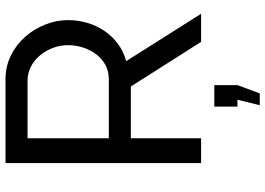

<svg xmlns="http://www.w3.org/2000/svg" viewBox="-153 -597 963 697"><g transform="rotate(-90 328.5 -248.5)"><path d="M295 213 315 132H290V48H368V132L338 213ZM85 0V-710H389Q436 -710 475.5 -690.5Q515 -671 543.5 -638.5Q572 -606 588 -565.5Q604 -525 604 -483Q604 -446 593.5 -411.5Q583 -377 563.5 -349Q544 -321 516.5 -301Q489 -281 455 -272L627 0H525L363 -255H175V0ZM175 -335H390Q418 -335 440.5 -347Q463 -359 479 -379.5Q495 -400 504 -427Q513 -454 513 -483Q513 -513 502.5 -539.5Q492 -566 474.5 -586.5Q457 -607 433.5 -618.5Q410 -630 384 -630H175Z"/></g></svg>

Font: PTCRaleway Medium
Style: Regular
Weight: 500
Designer: Matt McInerney, Pablo Impallari, Rodrigo Fuenzalida
Foundry: Matt McInerney, Pablo Impallari, Rodrigo Fuenzalida
Version: Version 3.000g; ttfautohint (v1.5) -l 8 -r 28 -G 28 -x 14 -D